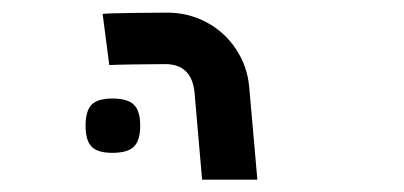

<svg xmlns="http://www.w3.org/2000/svg" viewBox="-20 -629 640 304"><path d="M245 -609Q223.5 -609 187.8 -608.5Q152 -608 142.5 -607L153 -526Q160.5 -526.5 191.2 -527Q222 -527.5 241.5 -527.5Q283.5 -527.5 288 -482.5L300 -344.5H387.5L374.5 -492Q371.5 -524.5 353.5 -551.5Q335.5 -578.5 306.8 -593.8Q278 -609 245 -609ZM115.5 -430Q115.5 -453.5 125 -463.2Q134.5 -473 158 -473Q182 -473 192 -463.2Q202 -453.5 202 -430Q202 -406.5 192 -396.8Q182 -387 158 -387Q134.5 -387 125 -396.8Q115.5 -406.5 115.5 -430Z"/></svg>

Font: JuliaMono SemiBold
Style: Italic
Weight: 600
Italic angle: -9°
Monospace: yes
Designer: cormullion
Foundry: corm
Version: Version 0.056; ttfautohint (v1.8.4)